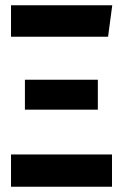

<svg xmlns="http://www.w3.org/2000/svg" viewBox="-20 -712 468 732"><path d="M392 -572H22V-692H408ZM353 -294H75V-408H353ZM407 0H22V-123H407Z"/></svg>

Font: Fira Sans Compressed SemiBold
Style: Regular
Weight: 600
Width: 1
Designer: bBox Type GmbH & Carrois Corporate GbR & Edenspiekermann AG
Foundry: bBox Type GmbH & Carrois Corporate GbR & Edenspiekermann AG
Version: Version 4.301